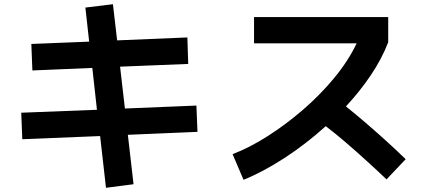

<svg xmlns="http://www.w3.org/2000/svg" viewBox="-20 -817 2040 913"><path d="M615 59 484 76 456 -170 86 -155 81 -281 441 -295 419 -494 134 -482 129 -608 404 -619 386 -781 517 -797 537 -625 871 -639 875 -513 551 -500 574 -301 914 -315 919 -190 588 -176Z M1138 38 1086 -84Q1165 -114 1251 -168.5Q1337 -223 1419.5 -294Q1502 -365 1569 -446Q1636 -527 1676 -611H1188V-736H1826V-616Q1796 -538 1744 -460.5Q1692 -383 1625 -311Q1670 -275 1720 -232Q1770 -189 1818.5 -145Q1867 -101 1909 -60L1818 36Q1775 -5 1725 -50.5Q1675 -96 1624.5 -139.5Q1574 -183 1529 -217Q1436 -133 1334 -66.5Q1232 0 1138 38Z"/></svg>

Font: Murecho SemiBold
Style: Regular
Weight: 600
Designer: Neil Summerour
Foundry: Positype
Version: Version 1.010; ttfautohint (v1.8.3)